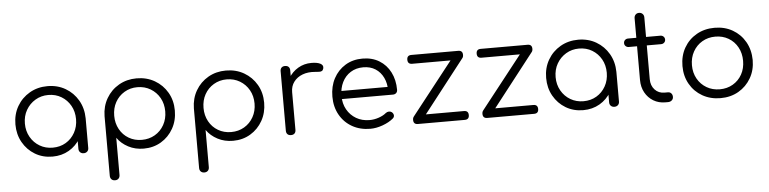

<svg xmlns="http://www.w3.org/2000/svg" viewBox="-52 -1000 6061 1514"><g transform="rotate(-5 2978.5 -243.5)"><path d="M331 5Q254 5 193 -31.5Q132 -68 96.5 -131Q61 -194 61 -273Q61 -353 97.5 -416Q134 -479 197 -515.5Q260 -552 339 -552Q418 -552 480.5 -515.5Q543 -479 579.5 -416Q616 -353 617 -273L586 -249Q586 -177 552.5 -119.5Q519 -62 461.5 -28.5Q404 5 331 5ZM339 -65Q397 -65 442.5 -92Q488 -119 514.5 -166.5Q541 -214 541 -273Q541 -333 514.5 -380Q488 -427 442.5 -454.5Q397 -482 339 -482Q282 -482 236 -454.5Q190 -427 163 -380Q136 -333 136 -273Q136 -214 163 -166.5Q190 -119 236 -92Q282 -65 339 -65ZM578 0Q561 0 550 -10.5Q539 -21 539 -38V-209L558 -288L617 -273V-38Q617 -21 606 -10.5Q595 0 578 0Z M806 234Q788 234 777.5 223.5Q767 213 767 195V-277Q768 -355 804.5 -417.5Q841 -480 903.5 -516Q966 -552 1044 -552Q1124 -552 1187 -515.5Q1250 -479 1286.5 -416Q1323 -353 1323 -273Q1323 -194 1287.5 -131Q1252 -68 1191 -31.5Q1130 5 1053 5Q986 5 931.5 -23.5Q877 -52 844 -99V195Q844 213 833.5 223.5Q823 234 806 234ZM1044 -65Q1102 -65 1148 -92Q1194 -119 1220.5 -166.5Q1247 -214 1247 -273Q1247 -333 1220.5 -380Q1194 -427 1148 -454.5Q1102 -482 1044 -482Q987 -482 941 -454.5Q895 -427 869 -380Q843 -333 843 -273Q843 -214 869 -166.5Q895 -119 941 -92Q987 -65 1044 -65Z M1513 234Q1495 234 1484.5 223.5Q1474 213 1474 195V-277Q1475 -355 1511.5 -417.5Q1548 -480 1610.5 -516Q1673 -552 1751 -552Q1831 -552 1894 -515.5Q1957 -479 1993.5 -416Q2030 -353 2030 -273Q2030 -194 1994.5 -131Q1959 -68 1898 -31.5Q1837 5 1760 5Q1693 5 1638.5 -23.5Q1584 -52 1551 -99V195Q1551 213 1540.5 223.5Q1530 234 1513 234ZM1751 -65Q1809 -65 1855 -92Q1901 -119 1927.5 -166.5Q1954 -214 1954 -273Q1954 -333 1927.5 -380Q1901 -427 1855 -454.5Q1809 -482 1751 -482Q1694 -482 1648 -454.5Q1602 -427 1576 -380Q1550 -333 1550 -273Q1550 -214 1576 -166.5Q1602 -119 1648 -92Q1694 -65 1751 -65Z M2213 -337Q2216 -399 2245.5 -448Q2275 -497 2322.5 -525Q2370 -553 2428 -553Q2474 -553 2499 -540Q2524 -527 2518 -502Q2514 -487 2504.5 -482Q2495 -477 2481.5 -478Q2468 -479 2451 -480Q2395 -485 2351.5 -468.5Q2308 -452 2282.5 -418Q2257 -384 2257 -337ZM2219 0Q2201 0 2191 -10Q2181 -20 2181 -38V-509Q2181 -527 2191 -537Q2201 -547 2219 -547Q2237 -547 2247 -537Q2257 -527 2257 -509V-38Q2257 -20 2247 -10Q2237 0 2219 0Z M2847 5Q2766 5 2703.5 -30.5Q2641 -66 2605.5 -129Q2570 -192 2570 -273Q2570 -355 2603.5 -417.5Q2637 -480 2696 -516Q2755 -552 2832 -552Q2908 -552 2964.5 -517.5Q3021 -483 3052 -422Q3083 -361 3083 -283Q3083 -267 3073 -257.5Q3063 -248 3047 -248H2622V-312H3055L3012 -281Q3013 -339 2991 -385Q2969 -431 2928.5 -457Q2888 -483 2832 -483Q2775 -483 2732 -456Q2689 -429 2665.5 -381.5Q2642 -334 2642 -273Q2642 -212 2668.5 -165Q2695 -118 2741 -91Q2787 -64 2847 -64Q2883 -64 2919.5 -76.5Q2956 -89 2978 -108Q2989 -117 3003 -117.5Q3017 -118 3027 -110Q3040 -98 3040.5 -84Q3041 -70 3029 -60Q2996 -32 2945 -13.5Q2894 5 2847 5Z M3258 -26 3195 -60 3567 -533 3619 -489ZM3223 0Q3188 0 3188 -35Q3188 -70 3223 -70H3594Q3629 -70 3629 -35Q3629 0 3594 0ZM3219 -477Q3184 -477 3184 -512Q3184 -547 3219 -547H3590Q3625 -547 3625 -512Q3625 -477 3590 -477Z M3807 -26 3744 -60 4116 -533 4168 -489ZM3772 0Q3737 0 3737 -35Q3737 -70 3772 -70H4143Q4178 -70 4178 -35Q4178 0 4143 0ZM3768 -477Q3733 -477 3733 -512Q3733 -547 3768 -547H4139Q4174 -547 4174 -512Q4174 -477 4139 -477Z M4532 5Q4455 5 4394 -31.5Q4333 -68 4297.5 -131Q4262 -194 4262 -273Q4262 -353 4298.5 -416Q4335 -479 4398 -515.5Q4461 -552 4540 -552Q4619 -552 4681.5 -515.5Q4744 -479 4780.5 -416Q4817 -353 4818 -273L4787 -249Q4787 -177 4753.5 -119.5Q4720 -62 4662.5 -28.5Q4605 5 4532 5ZM4540 -65Q4598 -65 4643.5 -92Q4689 -119 4715.5 -166.5Q4742 -214 4742 -273Q4742 -333 4715.5 -380Q4689 -427 4643.5 -454.5Q4598 -482 4540 -482Q4483 -482 4437 -454.5Q4391 -427 4364 -380Q4337 -333 4337 -273Q4337 -214 4364 -166.5Q4391 -119 4437 -92Q4483 -65 4540 -65ZM4779 0Q4762 0 4751 -10.5Q4740 -21 4740 -38V-209L4759 -288L4818 -273V-38Q4818 -21 4807 -10.5Q4796 0 4779 0Z M5182 0Q5129 0 5087.5 -25Q5046 -50 5022 -93.5Q4998 -137 4998 -193V-682Q4998 -699 5008.5 -710Q5019 -721 5036 -721Q5053 -721 5064 -710Q5075 -699 5075 -682V-193Q5075 -142 5105 -109.5Q5135 -77 5182 -77H5209Q5225 -77 5235 -66Q5245 -55 5245 -38Q5245 -21 5233 -10.5Q5221 0 5203 0ZM4933 -460Q4918 -460 4908 -469.5Q4898 -479 4898 -493Q4898 -508 4908 -517.5Q4918 -527 4933 -527H5188Q5203 -527 5213 -517.5Q5223 -508 5223 -493Q5223 -479 5213 -469.5Q5203 -460 5188 -460Z M5619 5Q5539 5 5476 -31Q5413 -67 5377 -130Q5341 -193 5341 -273Q5341 -354 5377 -417Q5413 -480 5476 -516Q5539 -552 5619 -552Q5699 -552 5761.5 -516Q5824 -480 5860 -417Q5896 -354 5897 -273Q5897 -193 5860.5 -130Q5824 -67 5761.5 -31Q5699 5 5619 5ZM5619 -65Q5677 -65 5723 -92Q5769 -119 5795 -166Q5821 -213 5821 -273Q5821 -333 5795 -380.5Q5769 -428 5723 -455Q5677 -482 5619 -482Q5561 -482 5515 -455Q5469 -428 5442.5 -380.5Q5416 -333 5416 -273Q5416 -213 5442.5 -166Q5469 -119 5515 -92Q5561 -65 5619 -65Z"/></g></svg>

Font: Comfortaa
Style: Regular
Weight: 400
Designer: Johan Aakerlund
Foundry: Johan Aakerlund
Version: Version 3.104; ttfautohint (v1.8.1.43-b0c9)